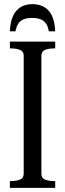

<svg xmlns="http://www.w3.org/2000/svg" viewBox="-20 -912 316 932"><path d="M138 -892Q107 -892 83 -879Q59 -866 44.5 -837Q30 -808 28 -760H55Q60 -785 70 -799Q80 -813 96.5 -819Q113 -825 136 -825Q159 -825 175.5 -819Q192 -813 202.5 -799Q213 -785 217 -760H248Q246 -808 231.5 -837Q217 -866 192.5 -879Q168 -892 138 -892ZM95 -69V-642Q95 -663 76.5 -670Q58 -677 34 -677H28V-710H248V-677H242Q217 -677 199 -670Q181 -663 181 -641V-68Q181 -47 199 -40Q217 -33 242 -33H248V0H28V-33H34Q58 -33 76.5 -40Q95 -47 95 -69Z"/></svg>

Font: Roboto Serif 120pt ExtraCondensed
Style: Regular
Weight: 400
Width: 2
Designer: Greg Gazdowicz
Foundry: Commercial Type
Version: Version 1.008